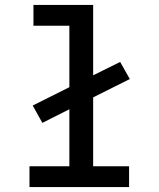

<svg xmlns="http://www.w3.org/2000/svg" viewBox="-20 -755 640 775"><path d="M99 0V-84H260V-314L151 -259L112 -329L260 -403V-651H115V-735H356V-451L465 -505L504 -436L356 -362V-84H501V0Z"/></svg>

Font: Iosevka Fixed Curly Md Ex
Style: Regular
Weight: 500
Width: 7
Monospace: yes
Designer: Belleve Invis
Foundry: Belleve Invis
Version: Version 30.1.2